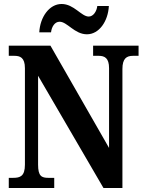

<svg xmlns="http://www.w3.org/2000/svg" viewBox="-20 -943 728 963"><path d="M416 -771C477 -771 522 -836 526 -913H468C465 -886 448 -860 425 -860C388 -860 351 -923 289 -923C227 -923 181 -857 177 -781H236C239 -808 254 -834 279 -834C317 -834 354 -771 416 -771ZM24 0H252V-51H223C189 -51 171 -59 171 -117V-563L499 0H594V-597C594 -650 615 -663 647 -663H675V-714H447V-663H475C505 -663 527 -652 527 -601V-201L233 -714H24V-663H52C80 -663 105 -655 105 -601V-117C105 -59 81 -51 46 -51H24Z"/></svg>

Font: Noto Serif Myanmar Condensed
Style: Bold
Weight: 700
Width: 3
Designer: Ben Mitchell and the Monotype Design Team
Foundry: Monotype Imaging Inc.
Version: Version 2.106